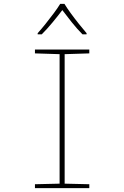

<svg xmlns="http://www.w3.org/2000/svg" viewBox="-20 -969 640 989"><path d="M160 0V-20L287 -23V-690L160 -694V-714H440V-694L313 -690V-23L440 -20V0ZM174 -798Q193 -819 215 -846.5Q237 -874 257.5 -901.5Q278 -929 290 -949H312Q324 -929 344 -901.5Q364 -874 386 -846.5Q408 -819 426 -798V-792H405Q377 -820 349.5 -854.5Q322 -889 301 -917Q280 -889 251.5 -854.5Q223 -820 195 -792H174Z"/></svg>

Font: Noto Sans Mono Thin
Style: Regular
Weight: 100
Designer: Monotype Design Team
Foundry: Monotype Imaging Inc.
Version: Version 2.014